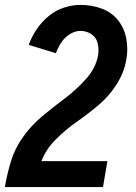

<svg xmlns="http://www.w3.org/2000/svg" viewBox="-34 -763 554 783"><path d="M-14 0V-1Q-5 -54 11 -106.5Q27 -159 61 -206Q95 -253 139.5 -290Q184 -327 229.5 -361Q275 -395 315.5 -439.5Q356 -484 366 -537Q370 -562 364.5 -586Q359 -610 339 -623.5Q319 -637 294 -637Q272 -637 250.5 -623.5Q229 -610 215.5 -589Q202 -568 194 -546L83 -580Q95 -613 115.5 -643.5Q136 -674 164.5 -697.5Q193 -721 227 -732Q261 -743 294 -743Q339 -743 379.5 -728.5Q420 -714 446.5 -681.5Q473 -649 481 -605.5Q489 -562 481 -519Q472 -467 441.5 -419Q411 -371 368.5 -335Q326 -299 280 -267Q234 -235 193 -194Q154 -155 135 -106H404L386 0Z"/></svg>

Font: Iosevka SS08
Style: Bold Italic
Weight: 700
Italic angle: -10°
Monospace: yes
Designer: Belleve Invis
Foundry: Belleve Invis
Version: 2.1.0; ttfautohint (v1.8.2)